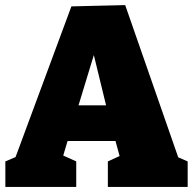

<svg xmlns="http://www.w3.org/2000/svg" viewBox="-20 -733 758 753"><path d="M279 -100V0H1V-100L41 -117L260 -708L471 -713L679 -116L716 -100V0H403V-100L449 -121L433 -180H245L228 -123ZM288 -320H396L348 -517Z"/></svg>

Font: Bitter Black
Style: Regular
Weight: 900
Designer: Sol Matas, and Bitter project Authors
Foundry: Sol Matas
Version: Version 2.001